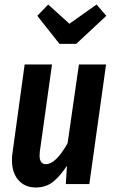

<svg xmlns="http://www.w3.org/2000/svg" viewBox="-20 -814 508 849"><path d="M33 -105Q33 -125 35 -136L89 -529H210L156 -143Q155 -137 155 -127Q155 -88 183 -88Q227 -88 279 -181L329 -529H449L375 0H271L276 -81Q245 -34 214 -9.5Q183 15 138 15Q90 15 61.5 -17.5Q33 -50 33 -105ZM407 -794 450 -744 317 -620H243L145 -744L193 -794L287 -709Z"/></svg>

Font: Fira Sans Extra Condensed Medium
Style: Italic
Weight: 500
Width: 3
Italic angle: -8°
Designer: Carrois Corporate & Edenspiekermann AG
Foundry: Carrois Corporate GbR & Edenspiekermann AG
Version: Version 4.203